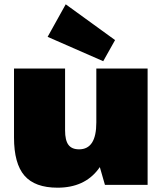

<svg xmlns="http://www.w3.org/2000/svg" viewBox="-20 -858 756 891"><path d="M282 -253Q282 -207 297.5 -186Q313 -165 347 -165Q387 -165 407 -196Q427 -227 427 -290L501 -377V-319Q501 -158 436 -72.5Q371 13 247 13Q142 13 93.5 -43Q45 -99 45 -220V-540H282ZM665 0H467L427 -139V-540H665ZM514 -672 459 -574 201 -687 285 -838Z"/></svg>

Font: Pathway Extreme SemiCondensed Black
Style: Regular
Weight: 900
Width: 4
Version: Version 1.001;gftools[0.9.26]